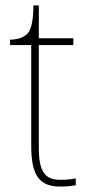

<svg xmlns="http://www.w3.org/2000/svg" viewBox="-20 -677 326 707"><path d="M202 10C220 10 238 9 259 5V-20C238 -16 223 -15 201 -15C145 -15 123 -46 123 -132V-511H250V-536H123V-657H103C103 -592 92 -563 79 -551C66 -539 45 -531 17 -531V-511H95V-141C95 -30 125 10 202 10Z"/></svg>

Font: Noto Serif Malayalam Thin
Style: Regular
Weight: 100
Designer: Indian type Foundry, Jelle Bosma, Monotype Design Team
Foundry: Monotype Imaging Inc.
Version: Version 2.104